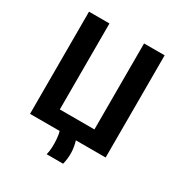

<svg xmlns="http://www.w3.org/2000/svg" viewBox="-196 -841 1075 1139"><g transform="rotate(30 341.5 -271.0)"><path d="M83 -700H223V-111H460V-700H601V0H397Q421 77 401 158H288Q294 138 295.5 108.5Q297 79 294.5 49Q292 19 286 0H83Z"/></g></svg>

Font: Moderustic SemiBold
Style: Regular
Weight: 600
Designer: Tural Alisoy
Foundry: TAFT Foundry
Version: Version 2.120